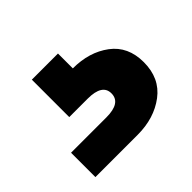

<svg xmlns="http://www.w3.org/2000/svg" viewBox="-81 -100 457 457"><g transform="rotate(-45 147.5 128.5)"><path d="M155 -7V43Q210 43 247.5 71Q285 99 285 152Q285 206 246.5 235Q208 264 152 264H10V182H129Q178 182 178 150Q178 119 129 119H67V-7Z"/></g></svg>

Font: SVN-Poppins SemiBold
Style: Regular
Weight: 600
Designer: Ninad Kale (Devanagari), Jonny Pinhorn (Latin)
Foundry: Indian Type Foundry
Version: Version 3.002 2017